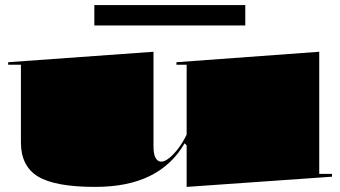

<svg xmlns="http://www.w3.org/2000/svg" viewBox="-20 -718 1332 753"><path d="M353 15Q197 15 129.5 -25.5Q62 -66 62 -160V-464H12V-474L582 -515V-145Q582 -112 590.5 -98Q599 -84 612 -84Q626 -84 644 -98.5Q662 -113 680 -137Q698 -161 712 -190V-464H672V-474L1232 -515V-36H1282V-25L712 15V-148L704 -156Q655 -71 568 -28Q481 15 353 15ZM350 -618V-698H942V-618Z"/></svg>

Font: Kalnia Expanded
Style: Bold
Weight: 700
Width: 7
Designer: Frida Medrano
Foundry: Frida Medrano
Version: Version 1.105